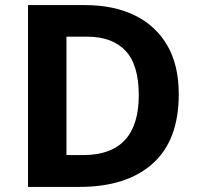

<svg xmlns="http://www.w3.org/2000/svg" viewBox="-20 -734 780 754"><path d="M682 -364Q682 -183 579.5 -91.5Q477 0 292 0H90V-714H314Q426 -714 508.5 -674Q591 -634 636.5 -556.5Q682 -479 682 -364ZM525 -360Q525 -479 473 -534.5Q421 -590 322 -590H241V-125H306Q525 -125 525 -360Z"/></svg>

Font: Noto Sans Gunjala Gondi
Style: Regular
Weight: 400
Designer: Ek Type
Foundry: Ek Type
Version: Version 1.004